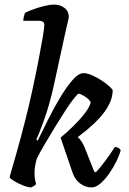

<svg xmlns="http://www.w3.org/2000/svg" viewBox="-20 -820 565 840"><path d="M116 0Q103 0 81.5 -8.5Q60 -17 42.5 -27.5Q25 -38 22 -45Q25 -57 33 -84Q41 -111 51 -146.5Q61 -182 71 -219Q81 -256 89 -288Q105 -350 120 -418.5Q135 -487 147 -548.5Q159 -610 166.5 -654Q174 -698 174 -711Q174 -729 150 -729H82Q82 -738 84.5 -748Q87 -758 90 -764Q103 -771 126.5 -779.5Q150 -788 175 -794Q200 -800 216 -800Q243 -800 262 -785.5Q281 -771 281 -745Q281 -743 278 -730Q275 -717 267 -683L217 -453Q197 -362 173 -296Q149 -230 139 -209L145 -205Q166 -248 191.5 -299Q217 -350 244.5 -395.5Q272 -441 298 -470.5Q324 -500 346 -500Q361 -500 382 -491Q403 -482 423 -469Q443 -456 457 -443.5Q471 -431 473 -425Q473 -379 436 -329Q399 -279 320 -220Q341 -203 355 -163L392 -70L399 -66Q409 -76 424.5 -95.5Q440 -115 456 -137.5Q472 -160 482 -177Q491 -177 498.5 -172.5Q506 -168 508 -163Q503 -142 489.5 -114.5Q476 -87 457.5 -60.5Q439 -34 419 -17Q399 0 381 0Q354 0 331 -17Q308 -34 298 -63L245 -218Q272 -240 301 -268.5Q330 -297 351.5 -325Q373 -353 377 -373Q369 -387 350.5 -398.5Q332 -410 324 -410Q320 -410 304 -390Q288 -370 266.5 -337Q245 -304 221.5 -265.5Q198 -227 176.5 -190.5Q155 -154 141 -126Q137 -112 134 -96Q131 -80 131 -62Q131 -37 138 -15Q137 -12 130 -7.5Q123 -3 116 0Z"/></svg>

Font: Texturina 72pt 72pt SemiBold
Style: Italic
Weight: 600
Italic angle: -11°
Designer: Guillermo Torres Carreño
Foundry: Omnibus-Type
Version: Version 1.002; ttfautohint (v1.8.3)